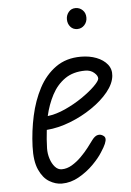

<svg xmlns="http://www.w3.org/2000/svg" viewBox="-54 -798 578 848"><g transform="rotate(-5 235.0 -373.5)"><path d="M186 10Q158 10 130.5 -6.5Q103 -23 85.8 -61.2Q68.5 -99.5 71 -164.5Q73.5 -232.5 88 -299.2Q102.5 -366 131.5 -420.8Q160.5 -475.5 206.5 -508.2Q252.5 -541 317.5 -541Q356 -541 386.8 -529Q417.5 -517 434.8 -495.5Q452 -474 449 -444.5Q445.5 -410 416.5 -374.2Q387.5 -338.5 342.2 -307.8Q297 -277 244.2 -256.5Q191.5 -236 140 -232Q137.5 -211.5 136 -191Q134.5 -170.5 134 -151Q133.5 -127 140.8 -104.5Q148 -82 161 -67.5Q174 -53 191 -53Q214 -53 236.2 -66.2Q258.5 -79.5 278 -99Q297.5 -118.5 312.5 -138Q327.5 -157.5 336.5 -170Q349.5 -187.5 362.8 -190Q376 -192.5 387 -184Q394 -179.5 395 -171Q396 -162.5 390 -148.2Q384 -134 369.5 -112Q355 -88.5 326.8 -60Q298.5 -31.5 262 -10.8Q225.5 10 186 10ZM149.5 -292.5Q187 -297 227.8 -315.5Q268.5 -334 304 -358.2Q339.5 -382.5 362 -404.5Q384.5 -426.5 386 -437.5Q387 -450.5 371.2 -464.2Q355.5 -478 331.5 -478Q278 -478 241.8 -452.8Q205.5 -427.5 183.2 -385.2Q161 -343 149.5 -292.5ZM313 -664Q294.5 -664 282.8 -677.5Q271 -691 271 -711Q271 -729 282.5 -743Q294 -757 313 -757Q331.5 -757 344.5 -744.2Q357.5 -731.5 357.5 -711Q357.5 -691.5 344.8 -677.8Q332 -664 313 -664Z"/></g></svg>

Font: Edu NSW ACT Hand
Style: Regular
Weight: 400
Designer: Tina and Corey Anderson, Eben Sorkin, Mirko Velimirovic
Foundry: Sorkin Type Co.
Version: Version 2.000